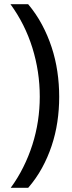

<svg xmlns="http://www.w3.org/2000/svg" viewBox="-20 -734 341 912"><path d="M261.2 -273.9Q261.2 -213.4 252.4 -154.8Q243.7 -96.2 225.3 -41.3Q207 13.7 179.4 64Q151.9 114.3 113.8 158.2H30.8Q64.5 112.3 90.3 60.5Q116.2 8.8 133.8 -46.4Q151.4 -101.6 160.2 -159.2Q168.9 -216.8 168.9 -274.9Q168.9 -394 133.8 -506.8Q98.6 -619.6 29.8 -713.9H113.8Q151.9 -668.5 179.4 -616.9Q207 -565.4 225.3 -509.5Q243.7 -453.6 252.4 -394.3Q261.2 -335 261.2 -273.9Z"/></svg>

Font: Droid Sans
Style: Regular
Weight: 400
Version: Version 1.00 build 113